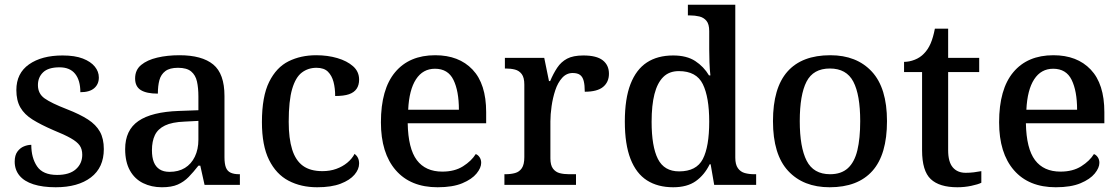

<svg xmlns="http://www.w3.org/2000/svg" viewBox="-20 -780 4727 810"><path d="M215 10Q160 10 121 -2.5Q82 -15 62 -39.5Q42 -64 42 -98Q42 -125 53.5 -140.5Q65 -156 81 -162.5Q97 -169 112 -169Q112 -114 136.5 -78Q161 -42 221 -42Q273 -42 300 -66Q327 -90 327 -127Q327 -151 316 -166.5Q305 -182 278.5 -197Q252 -212 205 -231Q152 -254 117.5 -275.5Q83 -297 66 -326.5Q49 -356 49 -400Q49 -471 102.5 -508.5Q156 -546 244 -546Q296 -546 329.5 -533Q363 -520 380 -499Q397 -478 397 -453Q397 -425 377.5 -408Q358 -391 319 -391Q319 -441 297 -468.5Q275 -496 231 -496Q184 -496 162 -475Q140 -454 140 -421Q140 -385 168 -365Q196 -345 263 -319Q317 -298 351 -276Q385 -254 401.5 -224.5Q418 -195 418 -151Q418 -73 363.5 -31.5Q309 10 215 10Z M663 10Q619 10 583.5 -7.5Q548 -25 528 -61Q508 -97 508 -151Q508 -231 564 -269.5Q620 -308 735 -312L817 -315V-373Q817 -409 811 -436Q805 -463 786.5 -478.5Q768 -494 731 -494Q696 -494 677.5 -480Q659 -466 652.5 -442Q646 -418 646 -385Q598 -385 574 -400Q550 -415 550 -449Q550 -485 575.5 -506Q601 -527 643.5 -537Q686 -547 737 -547Q832 -547 879.5 -508Q927 -469 927 -375V-117Q927 -89 933 -73.5Q939 -58 953 -51.5Q967 -45 989 -45H992V0H843L825 -81H817Q796 -54 776 -33.5Q756 -13 730 -1.5Q704 10 663 10ZM695 -55Q733 -55 760 -71.5Q787 -88 802 -119Q817 -150 817 -191V-270L759 -267Q706 -265 676 -250.5Q646 -236 633.5 -210Q621 -184 621 -146Q621 -116 629 -96Q637 -76 653.5 -65.5Q670 -55 695 -55Z M1318 10Q1250 10 1197.5 -17.5Q1145 -45 1115 -105.5Q1085 -166 1085 -265Q1085 -373 1115.5 -434.5Q1146 -496 1197.5 -521.5Q1249 -547 1314 -547Q1362 -547 1403 -535Q1444 -523 1469.5 -500.5Q1495 -478 1495 -444Q1495 -421 1484.5 -405.5Q1474 -390 1452.5 -382.5Q1431 -375 1394 -375Q1394 -408 1387 -434.5Q1380 -461 1363.5 -477.5Q1347 -494 1315 -494Q1280 -494 1253.5 -474Q1227 -454 1212.5 -404.5Q1198 -355 1198 -266Q1198 -196 1212.5 -149.5Q1227 -103 1258 -80.5Q1289 -58 1340 -58Q1372 -58 1398.5 -67.5Q1425 -77 1445 -93.5Q1465 -110 1476 -131Q1485 -124 1490 -114Q1495 -104 1495 -90Q1495 -66 1475.5 -43Q1456 -20 1417 -5Q1378 10 1318 10Z M1826 10Q1712 10 1649.5 -62Q1587 -134 1587 -264Q1587 -404 1647 -475.5Q1707 -547 1816 -547Q1916 -547 1973.5 -486.5Q2031 -426 2031 -307V-260H1700Q1702 -153 1738.5 -104.5Q1775 -56 1846 -56Q1898 -56 1933.5 -78.5Q1969 -101 1987 -130Q1996 -127 2003 -117Q2010 -107 2010 -93Q2010 -72 1990.5 -48Q1971 -24 1930.5 -7Q1890 10 1826 10ZM1916 -317Q1916 -396 1893 -443Q1870 -490 1815 -490Q1764 -490 1735 -445.5Q1706 -401 1702 -317Z M2108 0V-45H2112Q2135 -45 2153 -50Q2171 -55 2181.5 -70.5Q2192 -86 2192 -117V-423Q2192 -453 2181 -467.5Q2170 -482 2152.5 -486.5Q2135 -491 2113 -491H2110V-536H2276L2296 -438H2301Q2314 -469 2330.5 -494Q2347 -519 2372.5 -532.5Q2398 -546 2441 -546Q2497 -546 2523 -525.5Q2549 -505 2549 -469Q2549 -434 2524.5 -413.5Q2500 -393 2447 -393Q2447 -421 2442.5 -438.5Q2438 -456 2427 -464Q2416 -472 2396 -472Q2370 -472 2351.5 -451.5Q2333 -431 2322.5 -399Q2312 -367 2307 -332Q2302 -297 2302 -268V-112Q2302 -83 2313 -68.5Q2324 -54 2341.5 -49.5Q2359 -45 2381 -45H2410V0Z M2820 10Q2755 10 2709.5 -19Q2664 -48 2640 -109.5Q2616 -171 2616 -267Q2616 -364 2640 -425.5Q2664 -487 2709 -516.5Q2754 -546 2820 -546Q2877 -546 2913 -522.5Q2949 -499 2971 -462H2977Q2974 -487 2973 -517.5Q2972 -548 2972 -572V-649Q2972 -678 2960.5 -692Q2949 -706 2930.5 -710.5Q2912 -715 2890 -715H2882V-760H3082V-115Q3082 -86 3093 -70.5Q3104 -55 3122 -50Q3140 -45 3162 -45H3170V0H2993L2978 -87H2974Q2952 -42 2915.5 -16Q2879 10 2820 10ZM2845 -57Q2918 -57 2945 -109Q2972 -161 2972 -267Q2972 -370 2945 -425Q2918 -480 2844 -480Q2803 -480 2778 -455Q2753 -430 2741 -383Q2729 -336 2729 -266Q2729 -162 2755.5 -109.5Q2782 -57 2845 -57Z M3480 10Q3369 10 3305 -59Q3241 -128 3241 -269Q3241 -409 3302 -478Q3363 -547 3483 -547Q3594 -547 3658 -478Q3722 -409 3722 -269Q3722 -128 3660.5 -59Q3599 10 3480 10ZM3482 -45Q3529 -45 3557 -70.5Q3585 -96 3597 -146Q3609 -196 3609 -269Q3609 -380 3580 -435.5Q3551 -491 3481 -491Q3411 -491 3382.5 -435.5Q3354 -380 3354 -269Q3354 -159 3383 -102Q3412 -45 3482 -45Z M4019 10Q3943 10 3906.5 -24.5Q3870 -59 3870 -146V-476H3794V-519Q3816 -519 3839 -528Q3862 -537 3878 -554Q3895 -571 3906 -596.5Q3917 -622 3924 -659H3980V-536H4111V-476H3980V-146Q3980 -97 3999.5 -74Q4019 -51 4054 -51Q4072 -51 4088 -53Q4104 -55 4120 -58V-9Q4106 -2 4077.5 4Q4049 10 4019 10Z M4434 10Q4320 10 4257.5 -62Q4195 -134 4195 -264Q4195 -404 4255 -475.5Q4315 -547 4424 -547Q4524 -547 4581.5 -486.5Q4639 -426 4639 -307V-260H4308Q4310 -153 4346.5 -104.5Q4383 -56 4454 -56Q4506 -56 4541.5 -78.5Q4577 -101 4595 -130Q4604 -127 4611 -117Q4618 -107 4618 -93Q4618 -72 4598.5 -48Q4579 -24 4538.5 -7Q4498 10 4434 10ZM4524 -317Q4524 -396 4501 -443Q4478 -490 4423 -490Q4372 -490 4343 -445.5Q4314 -401 4310 -317Z"/></svg>

Font: Noto Serif Khmer Medium
Style: Regular
Weight: 500
Version: Version 2.003